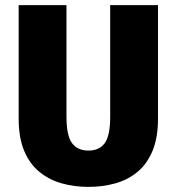

<svg xmlns="http://www.w3.org/2000/svg" viewBox="-20 -720 690 751"><path d="M326 11Q271.5 11 222.5 -2.5Q173.5 -16 135.2 -46.8Q97 -77.5 75 -129Q53 -180.5 53 -256V-700H240V-264Q240 -188.5 262 -159.8Q284 -131 326 -131Q368 -131 389.5 -159.8Q411 -188.5 411 -264V-700H598V-256Q598 -180.5 576.2 -129Q554.5 -77.5 516.8 -46.8Q479 -16 430 -2.5Q381 11 326 11Z"/></svg>

Font: Trispace ExtraBold
Style: Regular
Weight: 800
Designer: Tyler Finck
Foundry: Etcetera Type Company
Version: Version 1.210; ttfautohint (v1.8.3)